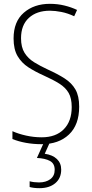

<svg xmlns="http://www.w3.org/2000/svg" viewBox="-20 -744 479 1004"><path d="M394 -186Q394 -91 340.5 -40.5Q287 10 197 10Q155 10 116 3Q77 -4 45 -17V-58Q76 -44 116.5 -35Q157 -26 198 -26Q272 -26 313.5 -68Q355 -110 355 -184Q355 -230 339 -258Q323 -286 290.5 -306.5Q258 -327 209 -349Q164 -369 128.5 -392Q93 -415 72 -450.5Q51 -486 51 -543Q51 -631 104.5 -677.5Q158 -724 241 -724Q281 -724 317.5 -715Q354 -706 383 -692L368 -659Q334 -675 301 -681.5Q268 -688 241 -688Q172 -688 131 -650.5Q90 -613 90 -544Q90 -497 108.5 -467.5Q127 -438 158.5 -418.5Q190 -399 231 -380Q282 -357 318.5 -333.5Q355 -310 374.5 -276Q394 -242 394 -186ZM300 143Q300 188 269 214Q238 240 186 240Q157 240 135 234V204Q158 210 184 210Q220 210 243 193Q266 176 266 144Q266 111 241 97.5Q216 84 173 82L210 0H241L214 60Q255 66 277.5 87.5Q300 109 300 143Z"/></svg>

Font: Noto Sans Gujarati UI Condensed ExtraLight
Style: Regular
Weight: 200
Width: 3
Designer: Jelle Bosma - Monotype Design Team, Universal Thirst
Foundry: Monotype Imaging Inc.
Version: Version 2.106; ttfautohint (v1.8.4.7-5d5b)